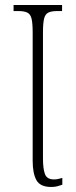

<svg xmlns="http://www.w3.org/2000/svg" viewBox="-20 -734 302 764"><path d="M184 10Q140 10 125 -17Q110 -44 110 -94V-605Q110 -642 105.5 -660Q101 -678 88.5 -684Q76 -690 53 -690H34V-714H227V-690H208Q185 -690 172.5 -684Q160 -678 155.5 -660Q151 -642 151 -605V-104Q151 -62 159 -41Q167 -20 195 -20Q204 -20 212 -22Q220 -24 228 -26V1Q220 4 209 7Q198 10 184 10Z"/></svg>

Font: Noto Serif ExtraCondensed ExtraLight
Style: Regular
Weight: 200
Width: 2
Designer: Monotype Design Team
Foundry: Monotype Imaging Inc.
Version: Version 2.015